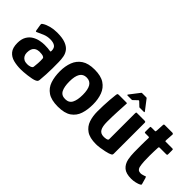

<svg xmlns="http://www.w3.org/2000/svg" viewBox="8 -1209 1790 1790"><g transform="rotate(45 903.0 -314.5)"><path d="M230 7Q179 7 134.5 -4.5Q90 -16 62.5 -49Q35 -82 35 -145Q35 -197 54.5 -230.5Q74 -264 104.5 -282Q135 -300 168 -306.5Q201 -313 227 -313Q248 -313 267.5 -311.5Q287 -310 304 -307Q313 -304 313 -320Q313 -357 290.5 -372Q268 -387 228 -387Q190 -387 155.5 -373Q121 -359 97 -347Q86 -341 82.5 -343Q79 -345 77 -356L68 -412Q66 -425 68 -429Q70 -433 79 -439Q105 -456 145 -466.5Q185 -477 230 -477Q298 -477 339 -461.5Q380 -446 400.5 -420Q421 -394 427.5 -360.5Q434 -327 434 -291Q435 -249 434.5 -208.5Q434 -168 432 -128Q430 -88 426 -47Q424 -36 420 -30.5Q416 -25 404 -19Q390 -12 367 -7.5Q344 -3 317.5 0.5Q291 4 268 5.5Q245 7 230 7ZM238 -70Q246 -70 256 -71Q266 -72 276 -75.5Q286 -79 292.5 -84Q299 -89 300 -97Q303 -121 305 -150Q307 -179 305 -206Q305 -219 295 -224Q285 -231 266.5 -232.5Q248 -234 236 -234Q227 -234 213.5 -230.5Q200 -227 188 -218Q176 -209 168.5 -191Q161 -173 161 -145Q161 -123 170 -106Q179 -89 196 -79.5Q213 -70 238 -70Z M721 8Q634 8 586.5 -24.5Q539 -57 520.5 -112.5Q502 -168 502 -239Q502 -308 523 -362.5Q544 -417 591.5 -448.5Q639 -480 721 -480Q804 -480 851.5 -448.5Q899 -417 919.5 -362.5Q940 -308 940 -239Q940 -169 922 -113.5Q904 -58 856.5 -25Q809 8 721 8ZM720 -90Q769 -90 789 -128Q809 -166 809 -235Q809 -304 787.5 -339.5Q766 -375 720 -375Q675 -375 653.5 -339.5Q632 -304 632 -235Q632 -165 651.5 -127.5Q671 -90 720 -90Z M1219 4Q1137 4 1092.5 -27Q1048 -58 1031 -109Q1014 -160 1014 -222Q1014 -259 1015.5 -299Q1017 -339 1020 -377.5Q1023 -416 1027 -448Q1029 -466 1033 -469Q1037 -472 1051 -472H1132Q1146 -472 1152 -471.5Q1158 -471 1155 -453Q1155 -449 1153.5 -424Q1152 -399 1150 -362.5Q1148 -326 1147 -287.5Q1146 -249 1146 -218Q1146 -155 1163.5 -125.5Q1181 -96 1222 -96Q1227 -96 1236 -96.5Q1245 -97 1254 -99Q1263 -101 1269 -105Q1275 -109 1275 -116V-455Q1275 -460 1276 -466Q1277 -472 1283 -472H1387Q1391 -472 1396 -470Q1401 -468 1401 -459V-50Q1401 -38 1394 -33Q1387 -28 1365 -20Q1354 -16 1328.5 -10.5Q1303 -5 1273.5 -0.5Q1244 4 1219 4ZM1108 -525Q1104 -525 1103 -528Q1102 -531 1104 -534L1181 -634Q1184 -637 1189 -637H1243Q1248 -637 1251 -634L1328 -534Q1330 -531 1329.5 -528Q1329 -525 1324 -525H1268Q1263 -525 1260 -529L1221 -566Q1216 -570 1211 -566L1172 -529Q1169 -525 1164 -525Z M1680 0Q1612 0 1578.5 -28.5Q1545 -57 1534 -108Q1526 -150 1525.5 -194Q1525 -238 1525 -283Q1525 -312 1525.5 -334Q1526 -356 1527 -383Q1527 -393 1518 -393H1477Q1469 -393 1466.5 -395Q1464 -397 1464 -407V-457Q1464 -469 1466.5 -470.5Q1469 -472 1480 -472H1521Q1529 -472 1530 -476Q1531 -480 1532 -489L1536 -564Q1536 -576 1548 -576H1648Q1653 -576 1658 -572.5Q1663 -569 1662 -564L1657 -489Q1656 -477 1657.5 -474.5Q1659 -472 1665 -472H1749Q1759 -472 1761 -469.5Q1763 -467 1763 -455V-408Q1763 -398 1760 -395.5Q1757 -393 1747 -393H1664Q1658 -393 1655.5 -389.5Q1653 -386 1653 -379Q1652 -353 1651 -326.5Q1650 -300 1650 -272Q1650 -237 1651.5 -201.5Q1653 -166 1660 -133Q1666 -114 1677 -106Q1688 -98 1706 -98Q1718 -98 1729 -101.5Q1740 -105 1748 -107Q1760 -114 1763 -111.5Q1766 -109 1770 -99L1787 -39Q1791 -32 1785 -26.5Q1779 -21 1761 -14Q1749 -10 1735 -6.5Q1721 -3 1707 -1.5Q1693 0 1680 0Z"/></g></svg>

Font: Glory Thin
Style: Bold
Weight: 700
Version: Version 1.011